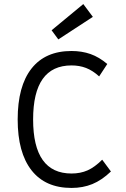

<svg xmlns="http://www.w3.org/2000/svg" viewBox="-20 -913 620 945"><path d="M332 12Q203 12 135 -75Q67 -162 67 -325Q67 -489 135 -575.5Q203 -662 332 -662Q383 -662 425.5 -647Q468 -632 508 -598L468 -537Q436 -566 403.5 -578.5Q371 -591 332 -591Q143 -591 143 -325Q143 -59 332 -59Q376 -59 411 -74.5Q446 -90 483 -127L526 -69Q481 -26 434.5 -7Q388 12 332 12ZM267 -719 234 -764 390 -893 437 -830Z"/></svg>

Font: Sometype Mono
Style: Regular
Weight: 400
Monospace: yes
Designer: Ryoichi Tsunekawa
Foundry: Dharma Type
Version: Version 1.000; ttfautohint (v1.8.3)